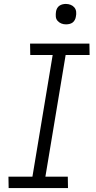

<svg xmlns="http://www.w3.org/2000/svg" viewBox="-20 -957 490 977"><path d="M24 0 23 -58H145L248 -677H134L133 -735H435L436 -677H314L211 -58H325L326 0ZM316 -833Q303 -833 292 -837.5Q281 -842 273 -851Q265 -860 264 -872.5Q263 -885 265 -898Q266 -906 270.5 -914.5Q275 -923 282.5 -928Q290 -933 298.5 -935Q307 -937 315 -937Q328 -937 339.5 -932.5Q351 -928 358.5 -919Q366 -910 367.5 -897.5Q369 -885 366 -872Q365 -864 360.5 -855.5Q356 -847 349 -842Q342 -837 333 -835Q324 -833 316 -833Z"/></svg>

Font: Iosevka Etoile Light
Style: Italic
Weight: 300
Italic angle: -9°
Designer: Belleve Invis
Foundry: Belleve Invis
Version: Version 22.1.2; ttfautohint (v1.8.4)